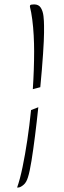

<svg xmlns="http://www.w3.org/2000/svg" viewBox="-20 -735 290 872"><path d="M129 -330Q135 -420 135 -503Q135 -537 133 -574.5Q131 -612 126.5 -646.5Q122 -681 116 -704V-707Q116 -713 122.5 -714Q129 -715 135 -715Q156 -715 165.5 -699.5Q175 -684 177.5 -661.5Q180 -639 180 -618V-586Q180 -558 175.5 -490Q171 -422 163 -339ZM58 116Q71 79 82.5 23.5Q94 -32 104 -98.5Q114 -165 121 -235L154 -248Q147 -181 139 -117.5Q131 -54 123 -4.5Q115 45 107 70Q100 93 88 103.5Q76 114 67 116Q58 118 58 116Z"/></svg>

Font: Fuggles
Style: Regular
Weight: 400
Designer: Rob Leuschke
Foundry: Robert E. Leuschke
Version: Version 1.100; ttfautohint (v1.8.3)